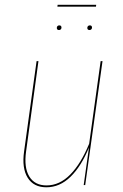

<svg xmlns="http://www.w3.org/2000/svg" viewBox="-20 -773 512 802"><path d="M380.9 -745.1H219.7L220.7 -752.9H381.8ZM226.6 -647.5Q217.3 -647.5 217.3 -656.7Q217.3 -661.1 220.2 -664.1Q223.1 -667 227.5 -667Q236.8 -667 236.8 -657.7Q236.8 -653.3 233.9 -650.4Q231 -647.5 226.6 -647.5ZM354 -647.5Q344.7 -647.5 344.7 -656.7Q344.7 -661.1 347.7 -664.1Q350.6 -667 355 -667Q364.3 -667 364.3 -657.7Q364.3 -653.3 361.3 -650.4Q358.4 -647.5 354 -647.5ZM173.8 9.3Q120.6 9.3 95.7 -30.5Q70.8 -70.3 80.6 -140.1L132.8 -517.6H140.6L88.9 -140.1Q79.6 -73.2 102.3 -35.9Q125 1.5 174.3 1.5Q229 1.5 273.9 -44.4Q318.8 -90.3 352.5 -172.9L400.4 -517.6H408.2L335.9 0H329.6L351.6 -156.7Q319.3 -78.1 274.4 -34.4Q229.5 9.3 173.8 9.3Z"/></svg>

Font: Fira Sans Compressed Eight
Style: Italic
Weight: 100
Width: 3
Italic angle: -8°
Designer: Carrois Corporate & Edenspiekermann AG
Foundry: Carrois Corporate GbR & Edenspiekermann AG
Version: Version 4.203;PS 004.203;hotconv 1.0.88;makeotf.lib2.5.64775